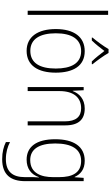

<svg xmlns="http://www.w3.org/2000/svg" viewBox="364 -1168 1045 1814"><g transform="rotate(90 887.0 -261.5)"><path d="M121 0V-760H82V0Z M481 -764H444C420 -721 369 -652 336 -613V-606H363C396 -639 434 -688 462 -725C491 -687 528 -639 561 -606H587V-613C558 -648 505 -720 481 -764ZM667 -265C667 -428 605 -539 464 -539C330 -539 255 -438 255 -266C255 -97 327 10 461 10C599 10 667 -97 667 -265ZM295 -266C295 -417 351 -505 464 -505C582 -505 628 -406 628 -265C628 -115 576 -25 461 -25C348 -25 295 -117 295 -266Z M1006 -539C914 -539 863 -485 841 -426H838L833 -529H803V0H841V-300C841 -438 905 -505 1003 -505C1082 -505 1127 -458 1127 -351V0H1165V-356C1165 -482 1108 -539 1006 -539Z M1499 -539C1364 -539 1296 -434 1296 -260C1296 -81 1368 10 1489 10C1573 10 1630 -33 1654 -106H1657C1654 -71 1654 -44 1654 -12V27C1654 142 1603 206 1484 206C1420 206 1367 190 1323 167V206C1366 227 1417 241 1484 241C1632 241 1692 160 1692 24V-529H1661L1655 -444H1652C1627 -499 1582 -539 1499 -539ZM1501 -505C1615 -505 1654 -420 1654 -299V-239C1654 -130 1618 -24 1493 -24C1391 -24 1336 -104 1336 -260C1336 -412 1387 -505 1501 -505Z"/></g></svg>

Font: Noto Sans Thai Looped SemiCondensed ExtraLight
Style: Regular
Weight: 200
Width: 4
Designer: Sasikarn Vongin, Ben Mitchell
Foundry: The Fontpad Ltd
Version: Version 1.001